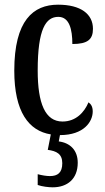

<svg xmlns="http://www.w3.org/2000/svg" viewBox="-20 -567 447 820"><path d="M205 233C268 233 312 197 312 128C312 74 279 43 231 37L236 10C339 10 376 -48 376 -91C376 -111 369 -122 358 -130C340 -87 304 -48 247 -48C173 -48 141 -125 141 -266C141 -444 176 -495 229 -495C276 -495 289 -442 289 -379C355 -379 377 -399 377 -444C377 -507 325 -547 228 -547C122 -547 41 -480 41 -265C41 -89 103 -8 197 7L184 73C221 78 246 90 246 130C246 171 226 185 193 185C179 185 160 182 141 177V223C160 230 189 233 205 233Z"/></svg>

Font: Noto Serif Georgian ExtraCondensed Medium
Style: Regular
Weight: 500
Width: 2
Designer: Monotype Design Team, Akaki Razmadze
Foundry: Google LLC
Version: Version 2.003